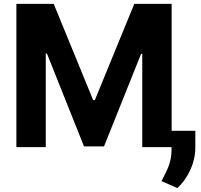

<svg xmlns="http://www.w3.org/2000/svg" viewBox="-20 -747 1020 975"><path d="M63.2 -727.3V0H212.4V-475.1H218.4L406.6 -3.6H508.2L696.4 -473.4H702.4V0H851.2V11C851.6 83.8 822.8 126.8 800.1 172.6L880.7 208.1C934.7 158.4 972.3 79.9 971.9 2.1V-82.7H851.6V-727.3H661.9L461.6 -238.6H453.1L252.8 -727.3Z"/></svg>

Font: Margiela Sans
Style: Bold
Weight: 700
Designer: Stefan Endress, Andreas Faust
Version: Version 1.100;FEAKit 1.0